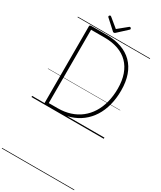

<svg xmlns="http://www.w3.org/2000/svg" viewBox="-589 -1854 2454 2935"><g transform="rotate(30 638.0 -386.5)"><path d="M247 0Q219 0 219 -19V-1378Q219 -1388 226 -1393Q233 -1398 247 -1398H515Q664 -1398 780 -1357Q896 -1316 976 -1236Q1056 -1156 1097 -1039.5Q1138 -923 1138 -770Q1138 -631 1107 -511.5Q1076 -392 1016 -297.5Q956 -203 870 -136.5Q784 -70 674.5 -35Q565 0 433 0ZM275 -52H431Q552 -52 652.5 -84.5Q753 -117 832 -179Q911 -241 966 -329Q1021 -417 1050 -528Q1079 -639 1079 -770Q1079 -910 1041 -1017.5Q1003 -1125 931 -1198Q859 -1271 754 -1308.5Q649 -1346 515 -1346H275ZM771 -1681Q778 -1681 785.5 -1673.5Q793 -1666 793 -1657Q793 -1655 792 -1652Q791 -1649 788 -1645L623 -1493Q617 -1488 612 -1484.5Q607 -1481 597 -1481Q588 -1481 583 -1484.5Q578 -1488 573 -1494L407 -1645Q403 -1649 402.5 -1652.5Q402 -1656 402 -1658Q402 -1667 409.5 -1674Q417 -1681 424 -1681Q429 -1681 432.5 -1678.5Q436 -1676 441 -1673L597 -1545L754 -1673Q758 -1676 762 -1678.5Q766 -1681 771 -1681ZM0 898H1276V908H0ZM0 -20H1276V0H0ZM0 -505H1276V-500H0ZM0 -1418H1276V-1408H0Z"/></g></svg>

Font: Playwrite FR Trad Guides
Style: Regular
Weight: 400
Designer: Veronika Burian, José Scaglione
Foundry: TypeTogether
Version: Version 1.003